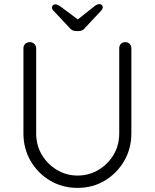

<svg xmlns="http://www.w3.org/2000/svg" viewBox="-20 -905 753 934"><path d="M589 -700Q603 -700 611 -691.5Q619 -683 619 -670V-256Q619 -182 584 -122Q549 -62 490 -26.5Q431 9 357 9Q283 9 223.5 -26.5Q164 -62 129 -122Q94 -182 94 -256V-670Q94 -683 102.5 -691.5Q111 -700 126 -700Q138 -700 147 -691.5Q156 -683 156 -670V-256Q156 -198 183.5 -152Q211 -106 257 -78.5Q303 -51 357 -51Q413 -51 459 -78.5Q505 -106 532.5 -152Q560 -198 560 -256V-670Q560 -683 568 -691.5Q576 -700 589 -700ZM348 -802 436 -872Q444 -879 451 -882Q458 -885 463 -885Q471 -885 475.5 -880.5Q480 -876 480 -870Q480 -866 478 -862Q476 -858 472 -853L395 -771Q389 -762 381 -758Q373 -754 362 -754H351Q340 -754 332 -758Q324 -762 317 -771L241 -852Q236 -857 234.5 -861Q233 -865 233 -869Q233 -875 237.5 -879.5Q242 -884 249 -884Q260 -884 276 -872L366 -805Z"/></svg>

Font: zvoove
Style: Regular
Weight: 400
Designer: Vernon Adams (Nunito) & Andrew Paglinawan (Quicksand)
Foundry: zvoove
Version: Version 3.006